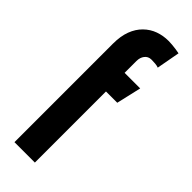

<svg xmlns="http://www.w3.org/2000/svg" viewBox="-240 -736 758 758"><g transform="rotate(45 139.5 -356.5)"><path d="M232 -608 250 -706Q241 -708 230 -709.5Q219 -711 208 -712Q197 -713 188 -713Q158 -713 131.5 -703.5Q105 -694 84 -673.5Q63 -653 51.5 -622.5Q40 -592 40 -550V0H154V-397H217L241 -501H154V-567Q154 -577 156.5 -585Q159 -593 164 -599.5Q169 -606 176 -609.5Q183 -613 193 -613Q203 -613 214 -612Q225 -611 232 -608Z"/></g></svg>

Font: Advent Pro
Style: Bold
Weight: 700
Designer: VivaRado, Andreas Kalpakidis
Foundry: VivaRado, Andreas Kalpakidis
Version: Version 3.000